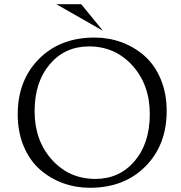

<svg xmlns="http://www.w3.org/2000/svg" viewBox="-20 -878 858 910"><path d="M247 -858H365L468 -732ZM64 -336Q64 -497 164.5 -598.5Q265 -700 428 -700Q495 -700 555.5 -678Q616 -656 664.5 -613.5Q713 -571 741.5 -503.5Q770 -436 770 -352Q770 -191 669.5 -89.5Q569 12 406 12Q339 12 278.5 -10Q218 -32 169.5 -74.5Q121 -117 92.5 -184.5Q64 -252 64 -336ZM690 -337Q690 -476 608 -567Q526 -658 402 -658Q288 -658 216 -573.5Q144 -489 144 -351Q144 -212 226 -121Q308 -30 432 -30Q546 -30 618 -114.5Q690 -199 690 -337Z"/></svg>

Font: Bellefair
Style: Regular
Weight: 400
Designer: Nick Shinn, Liron Lavi Turkenic
Foundry: Shinntype
Version: Version 1.003;PS 001.003;hotconv 1.0.88;makeotf.lib2.5.64775